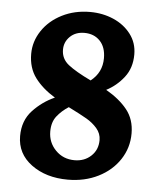

<svg xmlns="http://www.w3.org/2000/svg" viewBox="-47 -639 575 693"><g transform="rotate(5 240.0 -293.0)"><path d="M39 -130Q39 -186 73 -222.5Q107 -259 152 -279Q106 -307 79.5 -342.5Q53 -378 53 -429Q53 -474 79 -513Q105 -552 150.5 -575Q196 -598 252 -598Q298 -598 337 -581Q376 -564 400 -532.5Q424 -501 424 -459Q424 -410 397.5 -376Q371 -342 334 -323Q383 -295 411 -260Q439 -225 439 -174Q439 -122 411 -79.5Q383 -37 334 -12.5Q285 12 224 12Q145 12 92 -27Q39 -66 39 -130ZM316 -436Q316 -476 294.5 -498.5Q273 -521 238 -521Q206 -521 186 -501.5Q166 -482 166 -454Q166 -421 192.5 -400Q219 -379 275 -352Q316 -384 316 -436ZM326 -140Q326 -164 310 -182.5Q294 -201 271.5 -214Q249 -227 205 -249Q180 -233 163 -211.5Q146 -190 146 -156Q146 -116 173.5 -88Q201 -60 242 -60Q278 -60 302 -82.5Q326 -105 326 -140Z"/></g></svg>

Font: Alegreya
Style: Bold
Weight: 700
Designer: Juan Pablo del Peral
Foundry: Huerta Tipografica
Version: Version 2.008; ttfautohint (v1.8)